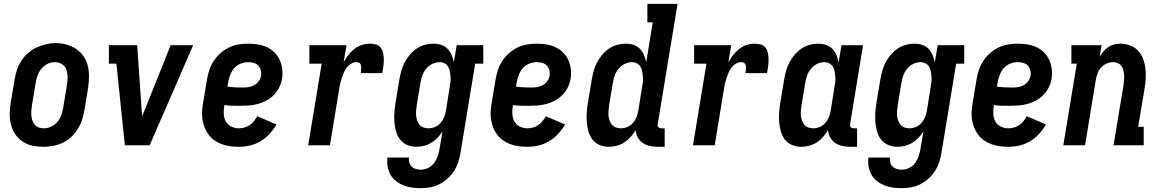

<svg xmlns="http://www.w3.org/2000/svg" viewBox="-20 -755 6040 998"><path d="M205 8Q176 8 148 2Q120 -4 97 -19.5Q74 -35 59 -58Q44 -81 37 -108Q30 -135 30.5 -164Q31 -193 36 -222L56 -342Q60 -367 68 -391.5Q76 -416 90.5 -438.5Q105 -461 125.5 -479Q146 -497 170 -508Q194 -519 219 -525Q244 -531 269 -531Q299 -531 326.5 -523Q354 -515 376.5 -500Q399 -485 414.5 -462Q430 -439 436.5 -412Q443 -385 442.5 -356Q442 -327 438 -298L418 -178Q414 -153 405.5 -128.5Q397 -104 382.5 -81.5Q368 -59 348 -41Q328 -23 304 -12Q280 -1 254.5 3.5Q229 8 205 8ZM207 -88Q226 -88 245 -96.5Q264 -105 277.5 -120.5Q291 -136 298 -155Q305 -174 308 -193L328 -313Q330 -327 331 -340.5Q332 -354 330.5 -367Q329 -380 325 -392.5Q321 -405 312 -414Q303 -423 290.5 -427.5Q278 -432 265 -432Q245 -432 227 -423Q209 -414 196 -398.5Q183 -383 176 -364.5Q169 -346 166 -327L146 -207Q144 -193 143 -179.5Q142 -166 143 -153Q144 -140 148.5 -128Q153 -116 161 -106.5Q169 -97 181 -92.5Q193 -88 207 -88Z M629 0 585 -424H546V-520H693L717 -173Q718 -168 718 -162.5Q718 -157 719 -151Q721 -157 723 -162.5Q725 -168 728 -173L867 -520H984L758 0Z M1221 8Q1198 8 1176 5Q1154 2 1133.5 -5.5Q1113 -13 1095.5 -25Q1078 -37 1065 -54Q1052 -71 1044 -91Q1036 -111 1032.5 -132.5Q1029 -154 1030.5 -177Q1032 -200 1036 -222L1056 -342Q1060 -367 1068.5 -392Q1077 -417 1091.5 -439Q1106 -461 1126.5 -479Q1147 -497 1171 -508.5Q1195 -520 1220.5 -524Q1246 -528 1271 -528Q1296 -528 1321 -524Q1346 -520 1368 -509.5Q1390 -499 1407 -482Q1424 -465 1434 -443Q1444 -421 1447 -395.5Q1450 -370 1446 -345Q1442 -322 1431 -300Q1420 -278 1402.5 -260.5Q1385 -243 1363 -231.5Q1341 -220 1318 -214Q1295 -208 1271.5 -206.5Q1248 -205 1225 -205Q1205 -205 1185.5 -205.5Q1166 -206 1146 -209V-207Q1142 -185 1143 -163.5Q1144 -142 1153.5 -124.5Q1163 -107 1181.5 -97.5Q1200 -88 1221 -88Q1236 -88 1250.5 -92Q1265 -96 1277.5 -104.5Q1290 -113 1300 -125.5Q1310 -138 1317 -151L1417 -108Q1402 -82 1381 -59Q1360 -36 1333.5 -20.5Q1307 -5 1278.5 1.5Q1250 8 1221 8ZM1244 -300Q1258 -300 1273 -302.5Q1288 -305 1301.5 -312.5Q1315 -320 1324.5 -333Q1334 -346 1337 -361Q1339 -376 1335.5 -390Q1332 -404 1322.5 -414Q1313 -424 1299 -428Q1285 -432 1270 -432Q1250 -432 1230.5 -424Q1211 -416 1197.5 -400.5Q1184 -385 1176.5 -365.5Q1169 -346 1166 -327L1162 -305Q1162 -305 1162 -305Q1162 -305 1162 -305Q1182 -302 1202.5 -301Q1223 -300 1244 -300Z M1582 0 1652 -424H1588V-520H1781L1766 -431Q1776 -450 1790 -468Q1804 -486 1821.5 -500Q1839 -514 1860 -521Q1881 -528 1902 -528Q1919 -528 1935 -523.5Q1951 -519 1960 -506Q1969 -493 1972 -476.5Q1975 -460 1975 -443Q1975 -426 1972.5 -409Q1970 -392 1967 -375H1855Q1856 -381 1856.5 -387Q1857 -393 1857.5 -399.5Q1858 -406 1857 -412Q1856 -418 1853 -423Q1850 -428 1844 -430Q1838 -432 1832 -432Q1818 -432 1805 -424Q1792 -416 1783 -404.5Q1774 -393 1768 -379.5Q1762 -366 1757.5 -352.5Q1753 -339 1749.5 -325.5Q1746 -312 1744 -298L1695 0Z M2168 223Q2144 223 2121 220Q2098 217 2077 208.5Q2056 200 2038.5 186.5Q2021 173 2010 153.5Q1999 134 1995 111Q1991 88 1994 64H2106Q2104 77 2107.5 90Q2111 103 2120 111.5Q2129 120 2142 123.5Q2155 127 2168 127Q2187 127 2205.5 118Q2224 109 2236 93Q2248 77 2254.5 58.5Q2261 40 2264 22L2280 -72Q2269 -54 2254 -38.5Q2239 -23 2221.5 -12.5Q2204 -2 2184 3Q2164 8 2144 8Q2119 8 2096.5 -1.5Q2074 -11 2059.5 -30Q2045 -49 2038.5 -72.5Q2032 -96 2030 -121Q2028 -146 2030 -171.5Q2032 -197 2036 -222L2056 -342Q2060 -365 2066 -387Q2072 -409 2083 -430Q2094 -451 2110 -470Q2126 -489 2146 -502.5Q2166 -516 2188.5 -522Q2211 -528 2234 -528Q2255 -528 2274 -521.5Q2293 -515 2306.5 -501Q2320 -487 2327.5 -469Q2335 -451 2339 -431L2354 -520H2492V-424H2450L2374 37Q2370 62 2362.5 86Q2355 110 2341 132Q2327 154 2307.5 172Q2288 190 2265 202Q2242 214 2217 218.5Q2192 223 2168 223ZM2207 -88Q2224 -88 2241 -95Q2258 -102 2270 -116Q2282 -130 2288.5 -146.5Q2295 -163 2298 -180L2317 -300Q2320 -314 2321.5 -328Q2323 -342 2322 -356Q2321 -370 2318.5 -383.5Q2316 -397 2309.5 -408Q2303 -419 2291 -425.5Q2279 -432 2265 -432Q2246 -432 2227.5 -423Q2209 -414 2196 -398.5Q2183 -383 2176 -364.5Q2169 -346 2166 -327L2146 -207Q2144 -193 2143 -179.5Q2142 -166 2143 -153.5Q2144 -141 2148.5 -128.5Q2153 -116 2161 -106.5Q2169 -97 2181 -92.5Q2193 -88 2207 -88Z M2721 8Q2698 8 2676 5Q2654 2 2633.5 -5.5Q2613 -13 2595.5 -25Q2578 -37 2565 -54Q2552 -71 2544 -91Q2536 -111 2532.5 -132.5Q2529 -154 2530.5 -177Q2532 -200 2536 -222L2556 -342Q2560 -367 2568.5 -392Q2577 -417 2591.5 -439Q2606 -461 2626.5 -479Q2647 -497 2671 -508.5Q2695 -520 2720.5 -524Q2746 -528 2771 -528Q2796 -528 2821 -524Q2846 -520 2868 -509.5Q2890 -499 2907 -482Q2924 -465 2934 -443Q2944 -421 2947 -395.5Q2950 -370 2946 -345Q2942 -322 2931 -300Q2920 -278 2902.5 -260.5Q2885 -243 2863 -231.5Q2841 -220 2818 -214Q2795 -208 2771.5 -206.5Q2748 -205 2725 -205Q2705 -205 2685.5 -205.5Q2666 -206 2646 -209V-207Q2642 -185 2643 -163.5Q2644 -142 2653.5 -124.5Q2663 -107 2681.5 -97.5Q2700 -88 2721 -88Q2736 -88 2750.5 -92Q2765 -96 2777.5 -104.5Q2790 -113 2800 -125.5Q2810 -138 2817 -151L2917 -108Q2902 -82 2881 -59Q2860 -36 2833.5 -20.5Q2807 -5 2778.5 1.5Q2750 8 2721 8ZM2744 -300Q2758 -300 2773 -302.5Q2788 -305 2801.5 -312.5Q2815 -320 2824.5 -333Q2834 -346 2837 -361Q2839 -376 2835.5 -390Q2832 -404 2822.5 -414Q2813 -424 2799 -428Q2785 -432 2770 -432Q2750 -432 2730.5 -424Q2711 -416 2697.5 -400.5Q2684 -385 2676.5 -365.5Q2669 -346 2666 -327L2662 -305Q2662 -305 2662 -305Q2662 -305 2662 -305Q2682 -302 2702.5 -301Q2723 -300 2744 -300Z M3144 8Q3119 8 3096.5 -1.5Q3074 -11 3059.5 -30Q3045 -49 3038.5 -72.5Q3032 -96 3030 -121Q3028 -146 3030 -171.5Q3032 -197 3036 -222L3056 -342Q3060 -365 3066 -387Q3072 -409 3083 -430Q3094 -451 3110 -470Q3126 -489 3146 -502.5Q3166 -516 3188.5 -522Q3211 -528 3234 -528Q3255 -528 3274 -521.5Q3293 -515 3306.5 -501Q3320 -487 3327.5 -469Q3335 -451 3339 -431L3373 -639H3345V-735H3502L3399 -111Q3398 -107 3398.5 -102Q3399 -97 3402 -94Q3405 -91 3409.5 -89.5Q3414 -88 3418 -88H3435V8H3402Q3381 8 3360 4Q3339 0 3322.5 -11Q3306 -22 3295.5 -40Q3285 -58 3284 -79Q3273 -60 3258 -43Q3243 -26 3225 -14.5Q3207 -3 3186 2.5Q3165 8 3144 8ZM3207 -88Q3224 -88 3241 -95Q3258 -102 3270 -116Q3282 -130 3288.5 -146.5Q3295 -163 3298 -180L3317 -300Q3320 -314 3321.5 -328Q3323 -342 3322 -356Q3321 -370 3318.5 -383.5Q3316 -397 3309.5 -408Q3303 -419 3291 -425.5Q3279 -432 3265 -432Q3246 -432 3227.5 -423Q3209 -414 3196 -398.5Q3183 -383 3176 -364.5Q3169 -346 3166 -327L3146 -207Q3144 -193 3143 -179.5Q3142 -166 3143 -153.5Q3144 -141 3148.5 -128.5Q3153 -116 3161 -106.5Q3169 -97 3181 -92.5Q3193 -88 3207 -88Z M3582 0 3652 -424H3588V-520H3781L3766 -431Q3776 -450 3790 -468Q3804 -486 3821.5 -500Q3839 -514 3860 -521Q3881 -528 3902 -528Q3919 -528 3935 -523.5Q3951 -519 3960 -506Q3969 -493 3972 -476.5Q3975 -460 3975 -443Q3975 -426 3972.5 -409Q3970 -392 3967 -375H3855Q3856 -381 3856.5 -387Q3857 -393 3857.5 -399.5Q3858 -406 3857 -412Q3856 -418 3853 -423Q3850 -428 3844 -430Q3838 -432 3832 -432Q3818 -432 3805 -424Q3792 -416 3783 -404.5Q3774 -393 3768 -379.5Q3762 -366 3757.5 -352.5Q3753 -339 3749.5 -325.5Q3746 -312 3744 -298L3695 0Z M4144 8Q4119 8 4096.5 -1.5Q4074 -11 4059.5 -30Q4045 -49 4038.5 -72.5Q4032 -96 4030 -121Q4028 -146 4030 -171.5Q4032 -197 4036 -222L4056 -342Q4060 -365 4066 -387Q4072 -409 4083 -430Q4094 -451 4110 -470Q4126 -489 4146 -502.5Q4166 -516 4188.5 -522Q4211 -528 4234 -528Q4255 -528 4274 -521.5Q4293 -515 4306.5 -501Q4320 -487 4327.5 -469Q4335 -451 4339 -431L4354 -520H4466L4399 -111Q4398 -107 4398.5 -102Q4399 -97 4402 -94Q4405 -91 4409.5 -89.5Q4414 -88 4418 -88H4435V8H4402Q4381 8 4360 4Q4339 0 4322.5 -11Q4306 -22 4295.5 -40Q4285 -58 4284 -79Q4273 -60 4258 -43Q4243 -26 4225 -14.5Q4207 -3 4186 2.5Q4165 8 4144 8ZM4207 -88Q4224 -88 4241 -95Q4258 -102 4270 -116Q4282 -130 4288.5 -146.5Q4295 -163 4298 -180L4317 -300Q4320 -314 4321.5 -328Q4323 -342 4322 -356Q4321 -370 4318.5 -383.5Q4316 -397 4309.5 -408Q4303 -419 4291 -425.5Q4279 -432 4265 -432Q4246 -432 4227.5 -423Q4209 -414 4196 -398.5Q4183 -383 4176 -364.5Q4169 -346 4166 -327L4146 -207Q4144 -193 4143 -179.5Q4142 -166 4143 -153.5Q4144 -141 4148.5 -128.5Q4153 -116 4161 -106.5Q4169 -97 4181 -92.5Q4193 -88 4207 -88Z M4668 223Q4644 223 4621 220Q4598 217 4577 208.5Q4556 200 4538.5 186.5Q4521 173 4510 153.5Q4499 134 4495 111Q4491 88 4494 64H4606Q4604 77 4607.5 90Q4611 103 4620 111.5Q4629 120 4642 123.5Q4655 127 4668 127Q4687 127 4705.5 118Q4724 109 4736 93Q4748 77 4754.5 58.5Q4761 40 4764 22L4780 -72Q4769 -54 4754 -38.5Q4739 -23 4721.5 -12.5Q4704 -2 4684 3Q4664 8 4644 8Q4619 8 4596.5 -1.5Q4574 -11 4559.5 -30Q4545 -49 4538.5 -72.5Q4532 -96 4530 -121Q4528 -146 4530 -171.5Q4532 -197 4536 -222L4556 -342Q4560 -365 4566 -387Q4572 -409 4583 -430Q4594 -451 4610 -470Q4626 -489 4646 -502.5Q4666 -516 4688.5 -522Q4711 -528 4734 -528Q4755 -528 4774 -521.5Q4793 -515 4806.5 -501Q4820 -487 4827.5 -469Q4835 -451 4839 -431L4854 -520H4992V-424H4950L4874 37Q4870 62 4862.5 86Q4855 110 4841 132Q4827 154 4807.5 172Q4788 190 4765 202Q4742 214 4717 218.5Q4692 223 4668 223ZM4707 -88Q4724 -88 4741 -95Q4758 -102 4770 -116Q4782 -130 4788.5 -146.5Q4795 -163 4798 -180L4817 -300Q4820 -314 4821.5 -328Q4823 -342 4822 -356Q4821 -370 4818.5 -383.5Q4816 -397 4809.5 -408Q4803 -419 4791 -425.5Q4779 -432 4765 -432Q4746 -432 4727.5 -423Q4709 -414 4696 -398.5Q4683 -383 4676 -364.5Q4669 -346 4666 -327L4646 -207Q4644 -193 4643 -179.5Q4642 -166 4643 -153.5Q4644 -141 4648.5 -128.5Q4653 -116 4661 -106.5Q4669 -97 4681 -92.5Q4693 -88 4707 -88Z M5221 8Q5198 8 5176 5Q5154 2 5133.5 -5.5Q5113 -13 5095.5 -25Q5078 -37 5065 -54Q5052 -71 5044 -91Q5036 -111 5032.5 -132.5Q5029 -154 5030.5 -177Q5032 -200 5036 -222L5056 -342Q5060 -367 5068.5 -392Q5077 -417 5091.5 -439Q5106 -461 5126.5 -479Q5147 -497 5171 -508.5Q5195 -520 5220.5 -524Q5246 -528 5271 -528Q5296 -528 5321 -524Q5346 -520 5368 -509.5Q5390 -499 5407 -482Q5424 -465 5434 -443Q5444 -421 5447 -395.5Q5450 -370 5446 -345Q5442 -322 5431 -300Q5420 -278 5402.5 -260.5Q5385 -243 5363 -231.5Q5341 -220 5318 -214Q5295 -208 5271.5 -206.5Q5248 -205 5225 -205Q5205 -205 5185.5 -205.5Q5166 -206 5146 -209V-207Q5142 -185 5143 -163.5Q5144 -142 5153.5 -124.5Q5163 -107 5181.5 -97.5Q5200 -88 5221 -88Q5236 -88 5250.5 -92Q5265 -96 5277.5 -104.5Q5290 -113 5300 -125.5Q5310 -138 5317 -151L5417 -108Q5402 -82 5381 -59Q5360 -36 5333.5 -20.5Q5307 -5 5278.5 1.5Q5250 8 5221 8ZM5244 -300Q5258 -300 5273 -302.5Q5288 -305 5301.5 -312.5Q5315 -320 5324.5 -333Q5334 -346 5337 -361Q5339 -376 5335.5 -390Q5332 -404 5322.5 -414Q5313 -424 5299 -428Q5285 -432 5270 -432Q5250 -432 5230.5 -424Q5211 -416 5197.5 -400.5Q5184 -385 5176.5 -365.5Q5169 -346 5166 -327L5162 -305Q5162 -305 5162 -305Q5162 -305 5162 -305Q5182 -302 5202.5 -301Q5223 -300 5244 -300Z M5507 0 5577 -424H5549V-520H5706L5696 -460Q5704 -474 5715.5 -487.5Q5727 -501 5741 -510.5Q5755 -520 5771.5 -524Q5788 -528 5804 -528Q5830 -528 5854 -519Q5878 -510 5895 -492Q5912 -474 5921 -450.5Q5930 -427 5933.5 -402Q5937 -377 5935.5 -350.5Q5934 -324 5930 -298L5896 -96H5925V0H5768L5820 -313Q5822 -326 5823 -339.5Q5824 -353 5823 -365.5Q5822 -378 5819 -390Q5816 -402 5809 -412Q5802 -422 5790.5 -427Q5779 -432 5766 -432Q5749 -432 5732 -424.5Q5715 -417 5703 -403.5Q5691 -390 5685 -373.5Q5679 -357 5676 -340L5620 0Z"/></svg>

Font: Iosevka Gothic
Style: Bold Italic
Weight: 700
Italic angle: -9°
Monospace: yes
Designer: Belleve Invis
Foundry: Belleve Invis
Version: Version 15.5.1; ttfautohint (v1.8.4)